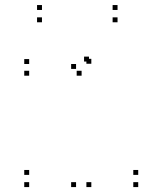

<svg xmlns="http://www.w3.org/2000/svg" viewBox="-20 -750 660 780"><path d="M351 -491V-511H331V-491ZM341.5 -500V-520H321.5V-500ZM98.5 -490V-510H78.5V-490ZM98.5 -442.5V-462.5H78.5V-442.5ZM311.5 -442.5V-462.5H291.5V-442.5ZM289 -470V-490H269V-470ZM289 10V-10H269V10ZM351 10V-10H331V10ZM541.5 10V-10H521.5V10ZM541.5 -39.5V-59.5H521.5V-39.5ZM98.5 -39.5V-59.5H78.5V-39.5ZM98.5 10V-10H78.5V10ZM150.5 -709.5V-729.5H130.5V-709.5ZM150.5 -659.5V-679.5H130.5V-659.5ZM457.5 -659.5V-679.5H437.5V-659.5ZM457.5 -709.5V-729.5H437.5V-709.5Z"/></svg>

Font: Monaspace Neon Dots Var
Style: Regular
Weight: 400
Designer: Riley Cran and the Lettermatic Team
Version: Version 1.100 (Monaspace Neon Dots)